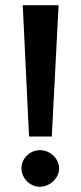

<svg xmlns="http://www.w3.org/2000/svg" viewBox="-20 -702 310 734"><path d="M178 -180 204 -682H67L91 -180ZM62 -59C62 -21 94 12 132 12C170 12 206 -20 206 -58C206 -96 171 -128 133 -128C94 -128 62 -96 62 -59Z"/></svg>

Font: Quattrocento Sans
Style: Bold
Weight: 700
Designer: Pablo Impallari
Foundry: Pablo Impallari, Igino Marini, Brenda Gallo
Version: Version 2.000